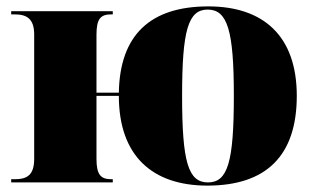

<svg xmlns="http://www.w3.org/2000/svg" viewBox="-20 -571 1010 601"><path d="M629 10C813 10 909 -83 909 -271C909 -459 804 -551 632 -551C451 -551 355 -462 352 -281H282V-462C282 -511 294 -526 328 -526H333V-536H15V-526H26C64 -526 87 -512 87 -463V-74C87 -23 65 -10 26 -10H15V0H333V-10H329C296 -10 282 -23 282 -74V-271H352C352 -83 457 10 629 10ZM631 0C569 0 550 -64 550 -271C550 -476 569 -541 630 -541C692 -541 712 -476 712 -271C712 -64 693 0 631 0Z"/></svg>

Font: Noto Serif Display Black
Style: Regular
Weight: 900
Designer: Monotype Design Team
Foundry: Monotype Imaging Inc.
Version: Version 2.009